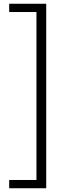

<svg xmlns="http://www.w3.org/2000/svg" viewBox="-20 -892 364 1022"><path d="M226 -872V110H29V66H174V-828H29V-872Z"/></svg>

Font: Open Sauce One Light
Style: Regular
Weight: 300
Designer: Alfredo Marco Pradil
Foundry: Creative Sauce Fz LLC
Version: Version 1.477